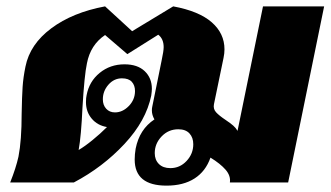

<svg xmlns="http://www.w3.org/2000/svg" viewBox="-20 -573 1038 603"><path d="M998 -553 885 0H702Q705 -21 688.5 -40Q672 -59 641 -78Q626 -35 591 -12.5Q556 10 503 10Q403 10 403 -72Q403 -88 406 -106Q418 -167 465 -198Q457 -212 457 -226Q457 -233 458 -237L488 -385Q494 -413 494 -425Q494 -451 477 -464L380 -403L310 -463Q264 -432 253 -374Q245 -337 239 -235Q235 -146 227 -102Q246 -113 270.5 -133Q295 -153 316 -174Q286 -179 268 -200.5Q250 -222 250 -252Q250 -266 252 -274Q260 -317 293 -344Q326 -371 371 -371Q412 -371 434.5 -349.5Q457 -328 457 -294Q457 -287 455 -273Q439 -194 371 -121Q303 -48 212 0H12Q30 -45 38 -81Q48 -132 48 -216Q49 -270 51 -300Q53 -330 60 -364Q74 -434 141 -484Q208 -534 310 -553L395 -475L524 -553Q605 -538 645 -503Q685 -468 685 -418Q685 -405 682 -391L652 -246Q649 -231 658.5 -220.5Q668 -210 689 -196Q704 -186 712.5 -178.5Q721 -171 726 -162L806 -553ZM341 -220Q365 -220 384.5 -240Q404 -260 404 -287Q404 -305 394 -316Q384 -327 363 -327Q338 -327 320.5 -307Q303 -287 303 -261Q303 -243 313.5 -231.5Q324 -220 341 -220ZM587 -120Q587 -141 575 -154Q563 -167 540 -167Q509 -167 487.5 -144.5Q466 -122 466 -92Q466 -71 479 -58Q492 -45 515 -45Q545 -45 566 -67.5Q587 -90 587 -120Z"/></svg>

Font: Taviraj Black
Style: Italic
Weight: 900
Italic angle: -12°
Designer: Katatrad Team
Foundry: CadsonDemak
Version: Version 1.001